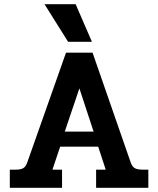

<svg xmlns="http://www.w3.org/2000/svg" viewBox="-20 -899 757 919"><path d="M193 -879H342L420 -699H306ZM27 -87H56Q80 -87 92 -94.5Q104 -102 111 -123L296 -647H423L605 -123Q612 -102 624.5 -94.5Q637 -87 662 -87H690V0H440V-87H486L450 -197H268L231 -87H277V0H27ZM428 -269 360 -476 290 -269Z"/></svg>

Font: Pridi Medium
Style: Regular
Weight: 500
Designer: Katatrad Team
Foundry: CadsonDemak
Version: Version 1.001